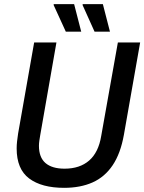

<svg xmlns="http://www.w3.org/2000/svg" viewBox="-20 -890 693 922"><path d="M288 12Q180 12 120 -33Q60 -78 60 -177Q60 -193 62 -211.5Q64 -230 67 -249L144 -686H251L173 -240Q171 -229 169 -215Q167 -201 167 -190Q167 -134 198.5 -107Q230 -80 290 -80Q363 -80 408 -119Q453 -158 466 -237L546 -686H653L575 -243Q559 -153 521 -96.5Q483 -40 424.5 -14Q366 12 288 12ZM296 -738 237 -867 239 -870H336L370 -738ZM434 -738 376 -867 378 -870H474L508 -738Z"/></svg>

Font: Archivo SemiCondensed Medium
Style: Italic
Weight: 500
Width: 4
Italic angle: -10°
Designer: Hector Gatti
Foundry: Omnibus-Type
Version: Version 2.001